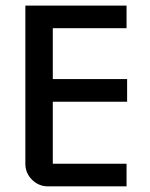

<svg xmlns="http://www.w3.org/2000/svg" viewBox="-20 -660 530 680"><path d="M428.2 0H149.9Q117.2 0 93.5 -23.4Q69.8 -46.9 69.8 -80.1V-640.1H428.2V-560.1H167V-379.9H430.2V-299.8H167V-80.1H428.2Z"/></svg>

Font: Laconic
Style: Regular
Weight: 400
Designer: Robby Woodard
Version: Version 1.000